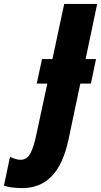

<svg xmlns="http://www.w3.org/2000/svg" viewBox="-178 -734 515 978"><path d="M-158 212 -127 65Q-95 80 -74 80Q-39 80 -21.5 44Q-4 8 7 -48L63 -308H9L36 -433H89L149 -714H317L258 -433H311L285 -308H231L171 -23Q143 106 84 165Q25 224 -64 224Q-121 224 -158 212Z"/></svg>

Font: Noto Sans UI CondBlack
Style: Italic
Weight: 900
Width: 3
Italic angle: -12°
Designer: Monotype Design Team
Foundry: Monotype Imaging Inc.
Version: Version 1.001